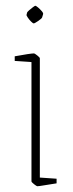

<svg xmlns="http://www.w3.org/2000/svg" viewBox="-20 -635 252 665"><path d="M74 -592Q75 -594 81 -599.5Q87 -605 94 -610Q101 -615 102 -615Q105 -615 112 -609Q119 -603 125 -596Q131 -589 129 -585L126 -575Q125 -571 112.5 -562.5Q100 -554 97 -554Q94 -554 87.5 -560.5Q81 -567 76 -574.5Q71 -582 72 -584ZM109 10Q107 10 98 3Q89 -4 89 -7V-420L31 -424V-440Q58 -445 75 -447.5Q92 -450 98 -450Q100 -450 109 -443Q118 -436 118 -433V-20L176 -16V0Q149 4 132 7Q115 10 109 10Z"/></svg>

Font: Grenze Gotisch Thin
Style: Regular
Weight: 100
Designer: Renata Polastri
Foundry: Omnibus-Type
Version: Version 1.001